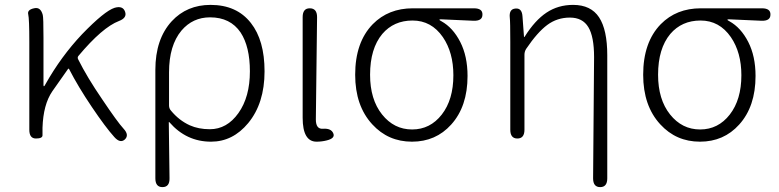

<svg xmlns="http://www.w3.org/2000/svg" viewBox="-20 -567 3188 786"><path d="M491 4Q472 21 448 -6Q412 -46 356 -129Q300 -212 263 -284Q261 -288 258 -284L194 -193Q157 -139 154 -44Q154 -26 154 -13Q154 0 127 0Q100 0 100 -36V-395Q100 -490 95.5 -508.5Q91 -527 119 -533Q146 -540 155 -506Q158 -496 158 -412V-219Q158 -214 160 -214Q162 -214 166 -222Q230 -336 316 -427Q408 -522 449 -535Q483 -545 492 -519Q501 -494 467 -481Q399 -455 301 -338Q296 -332 300 -324Q337 -250 398 -161Q461 -67 486 -40Q510 -14 491 4Z M645 199Q616 199 616 163V-281Q616 -407 683 -480Q745 -547 842 -547Q949 -547 1007 -473Q1063 -402 1063 -275Q1063 -144 996 -63Q933 13 844 13Q743 13 674 -66Q671 -70 671 -65L674 162Q675 199 645 199ZM839 -38Q909 -38 956 -104Q1003 -170 1003 -275Q1003 -376 965 -434Q923 -496 840 -496Q769 -496 723 -442Q672 -381 672 -271V-135Q672 -123 680 -114Q713 -74 757 -54Q793 -38 839 -38Z M1317 8Q1297 13 1276 13Q1219 13 1219 -85V-497Q1219 -533 1248 -533Q1278 -533 1278 -497L1273 -78Q1273 -37 1303 -40Q1335 -42 1344 -22Q1354 -1 1317 8Z M1504 -58Q1434 -134 1434 -261Q1434 -394 1506 -468Q1570 -533 1670 -533H1920Q1956 -533 1955 -507Q1955 -481 1919 -482L1784 -488Q1779 -488 1779 -486Q1779 -484 1787 -480Q1834 -454 1864 -395.5Q1894 -337 1894 -256Q1894 -131 1827 -57Q1764 13 1666.5 13Q1569 13 1504 -58ZM1836 -259Q1836 -352 1793 -415Q1746 -483 1669 -483Q1592 -483 1545 -428Q1495 -368 1495 -261Q1495 -160 1544 -98.5Q1593 -37 1667 -37Q1741 -37 1788.5 -98Q1836 -159 1836 -259Z M2437 199Q2408 199 2408 163L2412 -333Q2412 -417 2388.5 -456Q2365 -495 2313 -495Q2261 -495 2220.5 -465Q2180 -435 2134 -367Q2127 -356 2127 -343V-36Q2127 0 2098 0Q2069 0 2069 -36V-395Q2069 -479 2067 -494Q2063 -530 2090 -532Q2117 -535 2119 -499L2125 -418Q2125 -413 2128 -417Q2170 -484 2217.5 -515.5Q2265 -547 2326 -547Q2399 -547 2432.5 -496Q2466 -445 2466 -341V163Q2466 199 2437 199Z M2683 -58Q2613 -134 2613 -261Q2613 -394 2685 -468Q2749 -533 2849 -533H3099Q3135 -533 3134 -507Q3134 -481 3098 -482L2963 -488Q2958 -488 2958 -486Q2958 -484 2966 -480Q3013 -454 3043 -395.5Q3073 -337 3073 -256Q3073 -131 3006 -57Q2943 13 2845.5 13Q2748 13 2683 -58ZM3015 -259Q3015 -352 2972 -415Q2925 -483 2848 -483Q2771 -483 2724 -428Q2674 -368 2674 -261Q2674 -160 2723 -98.5Q2772 -37 2846 -37Q2920 -37 2967.5 -98Q3015 -159 3015 -259Z"/></svg>

Font: Resource Han Rounded CN Light
Style: Regular
Weight: 300
Designer: Cyano Hao (round all glyphs); Ryoko NISHIZUKA 西塚涼子 (kana, bopomofo & ideographs); Paul D. Hunt (Latin, Greek & Cyrillic)
Foundry: Cyano Hao
Version: 0.990